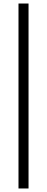

<svg xmlns="http://www.w3.org/2000/svg" viewBox="-20 -866 267 1090"><path d="M85 -846H142V204H85Z"/></svg>

Font: Chakra Petch Light
Style: Regular
Weight: 300
Designer: Katatrad Aksorn Co.,Ltd.
Foundry: Cadson Demak Co.,Ltd.
Version: Version 1.000; ttfautohint (v1.6)